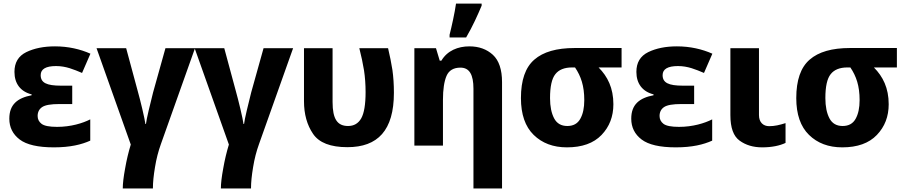

<svg xmlns="http://www.w3.org/2000/svg" viewBox="-20 -816 5068 1076"><path d="M321.8 -335.9C241.2 -335.9 208 -352.1 208 -395C208 -428.7 236.8 -445.8 293.9 -445.8C350.1 -445.8 393.1 -426.8 439.9 -407.2L486.8 -515.1C429.7 -540.5 362.8 -556.2 288.1 -556.2C225.1 -556.2 171.9 -545.4 127.4 -523.9C83 -502 61 -465.3 61 -413.1C61 -347.2 95.2 -302.7 157.2 -287.1V-282.2C78.6 -267.1 32.2 -231 32.2 -150.9C32.2 -102.5 51.8 -63.5 90.3 -34.2C128.9 -4.9 192.9 9.8 282.2 9.8C374 9.8 437 -5.9 485.8 -27.8V-147C443.4 -125.5 377.4 -105 299.8 -105C256.3 -105 227.5 -110.8 212.9 -122.1C198.2 -133.3 190.9 -147.9 190.9 -166C190.9 -188 199.7 -205.1 216.8 -216.3C233.9 -227.5 265.6 -232.9 313 -232.9H384.8V-335.9Z M907.2 -545.9 837.9 -297.9C829.6 -264.6 821.3 -231 813 -196.3C804.7 -161.6 799.8 -136.2 797.9 -121.1H794.9C792.5 -138.2 786.6 -166.5 777.3 -206.1C768.1 -245.6 759.3 -278.3 752 -305.2L687 -545.9H521L712.9 -5.9C700.2 35.6 689.5 80.1 681.2 127.9C672.4 175.3 668 212.9 668 240.2H836.9C836.9 206.5 840.8 167 848.6 121.1C856 74.7 867.2 31.7 881.8 -8.8L1072.8 -545.9Z M1457 -545.9 1387.7 -297.9C1379.4 -264.6 1371.1 -231 1362.8 -196.3C1354.5 -161.6 1349.6 -136.2 1347.7 -121.1H1344.7C1342.3 -138.2 1336.4 -166.5 1327.1 -206.1C1317.9 -245.6 1309.1 -278.3 1301.8 -305.2L1236.8 -545.9H1070.8L1262.7 -5.9C1250 35.6 1239.3 80.1 1231 127.9C1222.2 175.3 1217.8 212.9 1217.8 240.2H1386.7C1386.7 206.5 1390.6 167 1398.4 121.1C1405.8 74.7 1417 31.7 1431.6 -8.8L1622.6 -545.9Z M1926.8 8.8C2097.2 8.8 2187.5 -85.4 2187.5 -295.9C2187.5 -342.8 2184.6 -385.3 2179.2 -423.8C2173.3 -461.9 2165 -502.4 2154.8 -545.9H1993.7C2004.9 -502 2013.7 -460.4 2020 -421.9C2025.9 -383.3 2028.8 -342.3 2028.8 -299.8C2028.8 -230.5 2020.5 -181.6 2004.4 -152.8C1987.8 -124 1963.4 -109.9 1930.7 -109.9C1870.6 -109.9 1843.8 -148.9 1843.8 -244.1V-545.9H1683.6V-249C1683.6 -176.3 1700.7 -115.2 1734.4 -65.9C1768.1 -16.1 1832 8.8 1926.8 8.8Z M2610.4 -556.2C2546.4 -556.2 2486.8 -532.2 2453.6 -476.1H2444.3L2423.3 -545.9H2302.2V0H2462.4V-256.8C2462.4 -314.9 2469.2 -359.9 2482.4 -390.6C2495.6 -421.4 2522 -437 2560.5 -437C2610.8 -437 2633.3 -397.5 2633.3 -318.8V240.2H2793.5V-356C2793.5 -425.8 2776.4 -477.1 2742.2 -508.8C2707.5 -540.5 2663.6 -556.2 2610.4 -556.2ZM2592.3 -606C2628.9 -668.5 2657.2 -731.9 2679.2 -784.2V-795.9H2535.6C2528.8 -746.1 2511.2 -667 2499.5 -621.1V-606Z M3417.5 -231.9C3417.5 -322.3 3385.3 -387.2 3334.5 -438H3463.4V-546.9H3200.2C3099.6 -546.9 3024.4 -525.4 2974.6 -481.9C2924.3 -438.5 2899.4 -366.7 2899.4 -266.1C2899.4 -175.3 2923.3 -106.4 2970.7 -60.1C3018.1 -13.7 3080.1 9.8 3157.2 9.8C3241.7 9.8 3306.6 -13.2 3351.1 -59.6C3395.5 -106 3417.5 -163.1 3417.5 -231.9ZM3062.5 -266.1C3062.5 -330.6 3072.3 -375.5 3092.3 -400.4C3111.8 -425.3 3143.1 -438 3185.5 -438H3202.6C3235.8 -388.7 3254.4 -335 3254.4 -254.9C3254.4 -211.4 3247.1 -176.8 3231.9 -149.9C3216.8 -123 3192.9 -109.9 3159.2 -109.9C3125.5 -109.9 3100.6 -124 3085.4 -152.8C3070.3 -181.6 3062.5 -219.2 3062.5 -266.1Z M3807.1 -335.9C3726.6 -335.9 3693.4 -352.1 3693.4 -395C3693.4 -428.7 3722.2 -445.8 3779.3 -445.8C3835.4 -445.8 3878.4 -426.8 3925.3 -407.2L3972.2 -515.1C3915 -540.5 3848.1 -556.2 3773.4 -556.2C3710.4 -556.2 3657.2 -545.4 3612.8 -523.9C3568.4 -502 3546.4 -465.3 3546.4 -413.1C3546.4 -347.2 3580.6 -302.7 3642.6 -287.1V-282.2C3564 -267.1 3517.6 -231 3517.6 -150.9C3517.6 -102.5 3537.1 -63.5 3575.7 -34.2C3614.3 -4.9 3678.2 9.8 3767.6 9.8C3859.4 9.8 3922.4 -5.9 3971.2 -27.8V-147C3928.7 -125.5 3862.8 -105 3785.2 -105C3741.7 -105 3712.9 -110.8 3698.2 -122.1C3683.6 -133.3 3676.3 -147.9 3676.3 -166C3676.3 -188 3685.1 -205.1 3702.1 -216.3C3719.2 -227.5 3751 -232.9 3798.3 -232.9H3870.1V-335.9Z M4073.2 -545.9V-170.9C4073.2 -100.1 4090.3 -52.7 4125 -27.8C4159.2 -2.9 4201.2 9.8 4251.5 9.8C4306.2 9.8 4350.6 0 4382.3 -15.1V-126C4349.1 -115.7 4322.3 -108.9 4290.5 -108.9C4257.8 -108.9 4233.4 -129.9 4233.4 -170.9V-545.9Z M4960.4 -231.9C4960.4 -322.3 4928.2 -387.2 4877.4 -438H5006.3V-546.9H4743.2C4642.6 -546.9 4567.4 -525.4 4517.6 -481.9C4467.3 -438.5 4442.4 -366.7 4442.4 -266.1C4442.4 -175.3 4466.3 -106.4 4513.7 -60.1C4561 -13.7 4623 9.8 4700.2 9.8C4784.7 9.8 4849.6 -13.2 4894 -59.6C4938.5 -106 4960.4 -163.1 4960.4 -231.9ZM4605.5 -266.1C4605.5 -330.6 4615.2 -375.5 4635.3 -400.4C4654.8 -425.3 4686 -438 4728.5 -438H4745.6C4778.8 -388.7 4797.4 -335 4797.4 -254.9C4797.4 -211.4 4790 -176.8 4774.9 -149.9C4759.8 -123 4735.8 -109.9 4702.1 -109.9C4668.5 -109.9 4643.6 -124 4628.4 -152.8C4613.3 -181.6 4605.5 -219.2 4605.5 -266.1Z"/></svg>

Font: Avrile Sans
Style: Bold
Weight: 700
Designer: Monotype Design Team, Google (font), Stefan Peev (BGR Cyrillic), Cristiano Sobral (main changes)
Foundry: The Avrile Sans Project Authors
Version: Version 3.110